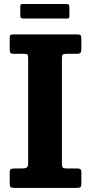

<svg xmlns="http://www.w3.org/2000/svg" viewBox="-20 -918 445 938"><path d="M282.5 -633V-117Q282.5 -103 287.2 -99Q292 -95 305.5 -95H360Q377.5 -95 377.5 -78.5V-20.5Q377.5 -7.5 373 -3.8Q368.5 0 355 0H50Q36 0 31.8 -4.2Q27.5 -8.5 27.5 -22V-76Q27.5 -88 32.8 -91.5Q38 -95 53 -95H89Q102.5 -95 110 -99Q117.5 -103 117.5 -119.5V-633Q117.5 -646 115 -650.5Q112.5 -655 99 -655H49.5Q36.5 -655 32 -658.8Q27.5 -662.5 27.5 -674.5V-729.5Q27.5 -743 30.8 -746.5Q34 -750 47.5 -750H355Q369.5 -750 373.5 -746Q377.5 -742 377.5 -727.5V-679Q377.5 -663.5 372.2 -659.2Q367 -655 354 -655H304.5Q290.5 -655 286.5 -651Q282.5 -647 282.5 -633ZM79 -843.5V-885Q79 -892 80.8 -895.2Q82.5 -898.5 89 -898.5H302Q311.5 -898.5 315.2 -895.8Q319 -893 319 -883V-842.5Q319 -834.5 317.5 -831Q316 -827.5 308 -827.5H96.5Q87 -827.5 83 -830.2Q79 -833 79 -843.5Z"/></svg>

Font: Besley* Narrow
Style: Bold
Weight: 700
Width: 4
Designer: Owen Earl
Foundry: indestructible type*
Version: Version 3.000; ttfautohint (v1.8.3)